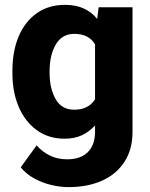

<svg xmlns="http://www.w3.org/2000/svg" viewBox="-20 -558 613 786"><path d="M30.8 -257.8V-268.1Q30.8 -348.6 56.6 -409.4Q82.5 -470.2 130.9 -504.2Q179.2 -538.1 245.6 -538.1Q291.5 -538.1 323.7 -522.9Q356 -507.8 377.9 -480.5L383.8 -528.3H522.5V-19Q522.5 53.7 489.5 104.5Q456.5 155.3 397.7 181.6Q338.9 208 260.7 208Q226.6 208 189.7 199.2Q152.8 190.4 119.9 172.4Q86.9 154.3 64.9 127L129.9 37.1Q151.9 62.5 183.3 78.4Q214.8 94.2 254.9 94.2Q310.1 94.2 339.6 64.7Q369.1 35.2 369.1 -19V-44.4Q346.2 -19 315.7 -4.6Q285.2 9.8 244.6 9.8Q178.7 9.8 130.6 -25.1Q82.5 -60.1 56.6 -120.6Q30.8 -181.2 30.8 -257.8ZM183.1 -268.1V-257.8Q183.1 -195.8 207.8 -152.3Q232.4 -108.9 283.2 -108.9Q314.5 -108.9 335.4 -120.1Q356.4 -131.3 369.1 -151.4V-376.5Q343.3 -419.4 284.2 -419.4Q233.9 -419.4 208.5 -376Q183.1 -332.5 183.1 -268.1Z"/></svg>

Font: Vazirmatn RD ExtraBold
Style: Regular
Weight: 800
Designer: Saber Rastikerdar
Foundry: Saber Rastikerdar
Version: Version 32.102